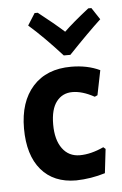

<svg xmlns="http://www.w3.org/2000/svg" viewBox="-43 -534 363 573"><g transform="rotate(-5 138.0 -247.0)"><path d="M177.6 -367.3H157.9Q103.7 -427.1 59.8 -465.4L82.2 -500.9H91.6Q138.3 -464.5 168.2 -437.4Q195.3 -463.6 243 -500.9H252.3L275.7 -465.4Q236.4 -429 177.6 -367.3ZM262.6 -314 247.7 -240.2 239.3 -236.4Q203.7 -256.1 173.8 -256.1Q143.9 -256.1 126.2 -233.2Q108.4 -210.3 108.4 -164.5Q108.4 -118.7 127.6 -92.5Q146.7 -66.4 179.9 -66.4Q213.1 -66.4 251.4 -84.1L257.9 -78.5L249.5 -6.5Q207.5 6.5 162.6 7.5Q95.3 7.5 57.9 -36.4Q20.6 -80.4 20.6 -160.3Q20.6 -240.2 61.7 -286Q102.8 -331.8 176.6 -331.8Q225.2 -331.8 262.6 -314Z"/></g></svg>

Font: Gurajada
Style: Regular
Weight: 400
Designer: Purushoth Kumar Guthula
Foundry: SiliconAndhra, USA.
Version: Version 1.0.3; ttfautohint (v1.2.42-39fb)